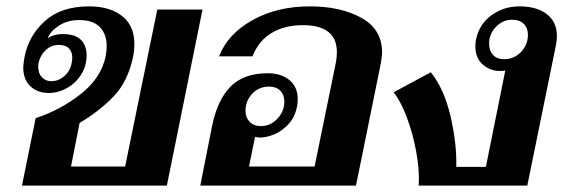

<svg xmlns="http://www.w3.org/2000/svg" viewBox="-20 -583 1770 603"><path d="M92 -212Q169 -237 233.5 -287.5Q298 -338 312 -407Q315 -424 315 -439Q315 -475 294 -497.5Q273 -520 228 -520Q192 -520 165 -502.5Q138 -485 130 -463Q149 -476 177 -476Q216 -476 234 -458Q252 -440 252 -409Q252 -376 235 -349Q218 -322 190.5 -306.5Q163 -291 133 -291Q98 -291 75.5 -312Q53 -333 53 -372Q53 -380 57 -404Q70 -471 121 -517Q172 -563 260 -563Q324 -563 363 -533Q402 -503 402 -445Q402 -424 398 -405Q382 -328 338 -281.5Q294 -235 230 -197L203 -60H373L474 -553H616L504 0H49ZM205 -385Q207 -397 207 -402Q207 -420 196.5 -431Q186 -442 164 -442Q141 -442 123.5 -425.5Q106 -409 101 -385Q100 -381 100 -373Q100 -353 111.5 -340.5Q123 -328 141 -328Q164 -328 182.5 -344.5Q201 -361 205 -385Z M646 -187Q663 -270 704.5 -311.5Q746 -353 821 -353Q863 -353 889 -331.5Q915 -310 915 -272Q915 -257 913 -249Q906 -214 885 -192Q864 -170 840 -160.5Q816 -151 797 -151Q791 -151 781 -153L762 -60H968L1035 -387Q1038 -404 1038 -419Q1038 -504 931 -504Q874 -504 833 -479.5Q792 -455 773 -406H668Q695 -476 772.5 -519.5Q850 -563 953 -563Q1050 -563 1115 -527Q1180 -491 1180 -418Q1180 -408 1176 -384L1098 0H609ZM873 -264Q873 -285 860.5 -298Q848 -311 825 -311Q793 -311 772 -288.5Q751 -266 751 -235Q751 -214 764 -200.5Q777 -187 800 -187Q829 -187 851 -210Q873 -233 873 -264Z M1216 -293 1333 -356Q1375 -304 1395 -217.5Q1415 -131 1413 -59H1506L1567 -362Q1563 -360 1551 -360Q1519 -360 1496 -380.5Q1473 -401 1473 -437Q1473 -451 1475 -459Q1485 -507 1523.5 -535Q1562 -563 1611 -563Q1666 -563 1697.5 -538.5Q1729 -514 1729 -470Q1729 -456 1726 -441L1636 0H1295Q1298 -48 1287 -107.5Q1276 -167 1256.5 -217.5Q1237 -268 1216 -293ZM1638 -474Q1638 -495 1625 -508Q1612 -521 1588 -521Q1559 -521 1537.5 -498.5Q1516 -476 1516 -446Q1516 -424 1528.5 -410.5Q1541 -397 1563 -397Q1594 -397 1616 -419.5Q1638 -442 1638 -474Z"/></svg>

Font: Taviraj SemiBold
Style: Italic
Weight: 600
Italic angle: -12°
Designer: Katatrad Team
Foundry: CadsonDemak
Version: Version 1.001